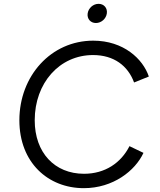

<svg xmlns="http://www.w3.org/2000/svg" viewBox="-20 -969 836 1001"><path d="M417 12C570 12 685 -79 728 -172L655 -207C611 -120 528 -63 418 -63C265 -63 161 -173 161 -342C161 -536 290 -682 465 -682C574 -682 647 -626 679 -539L756 -570C725 -662 624 -757 466 -757C246 -757 81 -573 81 -342C81 -121 231 12 417 12ZM437 -899C433 -871 452 -849 480 -849C508 -849 533 -871 537 -899C541 -927 522 -949 494 -949C466 -949 441 -927 437 -899Z"/></svg>

Font: Mluvka
Style: Italic
Weight: 400
Italic angle: -8°
Designer: Modified by Jiří Krblich, Original typeface by Gumpita Rahayu
Foundry: Gumpita Rahayu & Jiří Krblich
Version: Version 2.000;Glyphs 3.1.1 (3134)